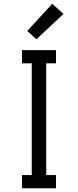

<svg xmlns="http://www.w3.org/2000/svg" viewBox="-20 -1002 415 1022"><path d="M97 0V-70H149V-665H97V-735H278V-665H226V-70H278V0ZM174 -793 125 -837 258 -982 318 -928Z"/></svg>

Font: Iosevka Julsh Curly
Style: Regular
Weight: 400
Designer: Belleve Invis
Foundry: Belleve Invis
Version: Version 15.0.2; ttfautohint (v1.8.4)